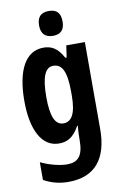

<svg xmlns="http://www.w3.org/2000/svg" viewBox="-106 -820 714 1119"><g transform="rotate(-10 250.5 -260.5)"><path d="M265 -761C217 -761 195 -736 195 -687C195 -639 219 -614 265 -614C312 -614 334 -639 334 -687C334 -735 314 -761 265 -761ZM197 -556C91 -556 34 -450 34 -269C34 -98 89 10 191 10C237 10 276 -7 312 -73H316C313 -51 312 -22 312 5V12C312 107 279 138 216 138C179 138 120 126 61 98V203C109 229 155 240 207 240C365 240 441 142 441 -31V-546H331L321 -476H313C279 -539 242 -556 197 -556ZM235 -442C285 -442 312 -399 312 -276V-253C312 -142 283 -101 236 -101C187 -101 164 -156 164 -268C164 -387 187 -442 235 -442Z"/></g></svg>

Font: Noto Sans Gurmukhi ExtraCondensed
Style: Bold
Weight: 700
Width: 2
Designer: Jelle Bosma - Monotype Design Team
Foundry: Monotype Imaging Inc.
Version: Version 2.004